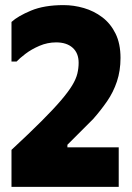

<svg xmlns="http://www.w3.org/2000/svg" viewBox="-20 -732 517 752"><path d="M452 -505Q452 -561 432.5 -600.5Q413 -640 380.5 -664.5Q348 -689 308.5 -700.5Q269 -712 229 -712Q153 -712 101.5 -690.5Q50 -669 25 -646V-491H45Q56 -503 79.5 -521Q103 -539 134.5 -552.5Q166 -566 200 -566Q241 -566 264.5 -545Q288 -524 288 -486Q288 -465 283 -444Q278 -423 263 -398Q248 -373 219 -339Q190 -305 142.5 -257.5Q95 -210 25 -145V0H445V-155H244V-165L345 -266Q375 -300 399.5 -335.5Q424 -371 438 -413Q452 -455 452 -505Z"/></svg>

Font: Phudu Light
Style: Bold
Weight: 700
Version: Version 1.005;gftools[0.9.23]